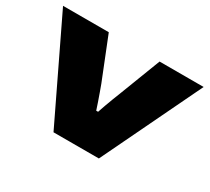

<svg xmlns="http://www.w3.org/2000/svg" viewBox="-109 -707 968 887"><g transform="rotate(30 375.0 -264.0)"><path d="M254 0 0 -528H244L333 -305Q339 -290 346.5 -268Q354 -246 362 -224Q370 -202 375 -185H385Q391 -203 399 -225.5Q407 -248 415.5 -270Q424 -292 430 -307L515 -528H750L496 0Z"/></g></svg>

Font: Archivo Expanded Black
Style: Regular
Weight: 900
Width: 7
Designer: Hector Gatti
Foundry: Omnibus-Type
Version: Version 2.001